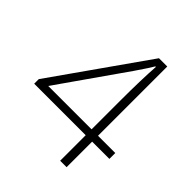

<svg xmlns="http://www.w3.org/2000/svg" viewBox="-199 -843 968 968"><g transform="rotate(45 285.5 -359.0)"><path d="M557.1 -182.1H434.1V0H388.2V-182.1H21V-214.8L375 -717.8H434.1V-224.1H557.1ZM388.2 -224.1V-428.2Q388.2 -575.7 395 -675.8H391.1Q381.3 -657.7 331.1 -584L79.1 -224.1Z"/></g></svg>

Font: Zoram GWebM Light
Style: Regular
Weight: 300
Foundry: Ascender Corporation
Version: Version 1.000